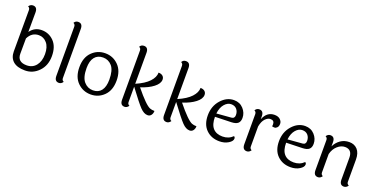

<svg xmlns="http://www.w3.org/2000/svg" viewBox="-22 -1529 4527 2307"><g transform="rotate(20 2241.5 -375.5)"><path d="M288 -57Q363 -57 407 -112Q451 -167 451 -258Q451 -349 409 -398.5Q367 -448 305 -448Q215 -448 171 -358L170 -162Q170 -57 288 -57ZM171 -441Q226 -517 317.5 -517Q409 -517 473 -451.5Q537 -386 537 -264.5Q537 -143 464 -68Q391 8 290 8Q189 8 138 -36.5Q87 -81 87 -162L88 -689Q88 -719 63 -729Q84 -760 116 -760Q172 -760 172 -691Z M751 -691V-62Q751 -33 776 -23Q755 9 724 9Q668 9 668 -61V-689Q668 -718 643 -729Q660 -760 695 -760Q751 -760 751 -691Z M977 -273Q977 -154 1023.5 -100.5Q1070 -47 1139 -47Q1208 -47 1245 -95Q1282 -143 1282 -235Q1282 -355 1236.5 -407.5Q1191 -460 1122 -460Q1053 -460 1015 -412.5Q977 -365 977 -273ZM961.5 -448Q1031 -517 1130 -517Q1229 -517 1298.5 -447.5Q1368 -378 1368 -253.5Q1368 -129 1298.5 -60Q1229 9 1130 9Q1031 9 961.5 -60Q892 -129 892 -254Q892 -379 961.5 -448Z M1591 -691V-295Q1702 -343 1755.5 -400.5Q1809 -458 1809 -517Q1843 -517 1863 -500Q1883 -483 1883 -454Q1883 -403 1821.5 -355Q1760 -307 1660 -275Q1802 -100 1860 -77Q1885 -67 1920 -67Q1920 -35 1903.5 -13Q1887 9 1858 9Q1812 9 1764 -40.5Q1716 -90 1591 -258V-62Q1591 -33 1616 -23Q1595 9 1564 9Q1508 9 1508 -61V-689Q1508 -718 1483 -729Q1500 -760 1535 -760Q1591 -760 1591 -691Z M2128 -691V-295Q2239 -343 2292.5 -400.5Q2346 -458 2346 -517Q2380 -517 2400 -500Q2420 -483 2420 -454Q2420 -403 2358.5 -355Q2297 -307 2197 -275Q2339 -100 2397 -77Q2422 -67 2457 -67Q2457 -35 2440.5 -13Q2424 9 2395 9Q2349 9 2301 -40.5Q2253 -90 2128 -258V-62Q2128 -33 2153 -23Q2132 9 2101 9Q2045 9 2045 -61V-689Q2045 -718 2020 -729Q2037 -760 2072 -760Q2128 -760 2128 -691Z M2816 -308Q2857 -311 2857 -355.5Q2857 -400 2831.5 -429.5Q2806 -459 2760 -459Q2714 -459 2676 -415Q2638 -371 2629 -293ZM2922 -110Q2937 -102 2937 -83Q2937 -50 2889 -20.5Q2841 9 2775 9Q2672 9 2606 -56Q2540 -121 2540 -238.5Q2540 -356 2611.5 -436.5Q2683 -517 2776 -517Q2850 -517 2896.5 -466Q2943 -415 2943 -350Q2943 -303 2917.5 -280.5Q2892 -258 2835 -256L2627 -250Q2627 -152 2669.5 -105Q2712 -58 2791 -58Q2870 -58 2922 -110Z M3154 -447V-410Q3196 -517 3293 -517Q3340 -517 3366 -493Q3392 -469 3392 -437.5Q3392 -406 3376 -389.5Q3360 -373 3343 -373Q3326 -373 3312 -377Q3314 -387 3314 -403Q3314 -453 3264 -453Q3231 -453 3199 -420Q3167 -387 3154 -319V-62Q3154 -33 3179 -23Q3158 9 3127 9Q3071 9 3071 -61V-445Q3071 -474 3046 -485Q3065 -517 3098 -517Q3154 -517 3154 -447Z M3726 -308Q3767 -311 3767 -355.5Q3767 -400 3741.5 -429.5Q3716 -459 3670 -459Q3624 -459 3586 -415Q3548 -371 3539 -293ZM3832 -110Q3847 -102 3847 -83Q3847 -50 3799 -20.5Q3751 9 3685 9Q3582 9 3516 -56Q3450 -121 3450 -238.5Q3450 -356 3521.5 -436.5Q3593 -517 3686 -517Q3760 -517 3806.5 -466Q3853 -415 3853 -350Q3853 -303 3827.5 -280.5Q3802 -258 3745 -256L3537 -250Q3537 -152 3579.5 -105Q3622 -58 3701 -58Q3780 -58 3832 -110Z M4395 -345V-62Q4395 -34 4421 -23Q4400 9 4368 9Q4313 9 4313 -61V-339Q4313 -444 4221 -444Q4171 -444 4126 -404Q4081 -364 4064 -297V-62Q4064 -33 4089 -23Q4068 9 4037 9Q3981 9 3981 -61V-445Q3981 -474 3956 -485Q3975 -517 4008 -517Q4064 -517 4064 -447V-395Q4090 -449 4138 -483Q4186 -517 4250.5 -517Q4315 -517 4355 -473.5Q4395 -430 4395 -345Z"/></g></svg>

Font: Laila
Style: Regular
Weight: 400
Designer: Hitesh Malaviya
Foundry: Indian Type Foundry
Version: Version 1.302;PS 1.0;hotconv 1.0.78;makeotf.lib2.5.61930; tt